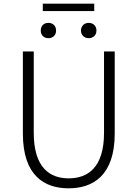

<svg xmlns="http://www.w3.org/2000/svg" viewBox="-20 -1008 745 1041"><path d="M352 13C483 13 602 -55 602 -284V-729H544V-288C544 -98 455 -41 352 -41C251 -41 163 -98 163 -288V-729H104V-284C104 -55 221 13 352 13ZM242 -801C267 -801 284 -817 284 -842C284 -868 267 -884 242 -884C218 -884 201 -868 201 -842C201 -817 218 -801 242 -801ZM212 -948H491V-988H212ZM461 -801C485 -801 503 -817 503 -842C503 -868 485 -884 461 -884C438 -884 419 -868 419 -842C419 -817 438 -801 461 -801Z"/></svg>

Font: Noto Sans SC Light
Style: Regular
Weight: 300
Designer: Ryoko NISHIZUKA 西塚涼子 (kana, bopomofo & ideographs); Paul D. Hunt (Latin, Greek & Cyrillic); Sandoll Communications 산돌커뮤니
Foundry: Adobe
Version: Version 2.004;hotconv 1.0.118;makeotfexe 2.5.65603